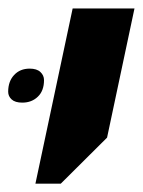

<svg xmlns="http://www.w3.org/2000/svg" viewBox="-41 -652 341 458"><path d="M132.3 -631.8H279.8L214.4 -323.7L104 -213.9H43.5ZM-21.5 -433.1Q-21.5 -458 -7.3 -473.1Q6.8 -488.3 29.8 -488.3Q46.9 -488.3 55.4 -480.2Q64 -472.2 64 -460.9Q64 -435.5 49.3 -421.4Q34.7 -407.2 12.2 -407.2Q-4.9 -407.2 -13.2 -414.8Q-21.5 -422.4 -21.5 -433.1Z"/></svg>

Font: Viking Open Sans
Style: Bold Italic
Weight: 700
Italic angle: -12°
Foundry: Ascender Corporation
Version: Version 2.000